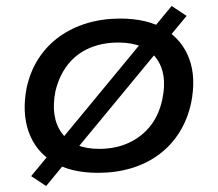

<svg xmlns="http://www.w3.org/2000/svg" viewBox="-20 -568 727 641"><path d="M307 9Q215 9 156.5 -27.5Q98 -64 75.5 -128.5Q53 -193 69 -275Q81 -330 109 -373Q137 -416 178 -445.5Q219 -475 270.5 -490.5Q322 -506 381 -506Q473 -506 531 -470Q589 -434 612 -371Q635 -308 618 -224Q606 -169 578.5 -125.5Q551 -82 510.5 -52Q470 -22 418.5 -6.5Q367 9 307 9ZM311 -71Q366 -71 409.5 -91Q453 -111 482 -147.5Q511 -184 522 -237Q540 -322 501.5 -374Q463 -426 375 -426Q321 -426 277.5 -407Q234 -388 205.5 -351Q177 -314 165 -263Q148 -176 186.5 -123.5Q225 -71 311 -71ZM134 53 84 20 553 -548 603 -515Z"/></svg>

Font: Nunito Sans 7pt SemiExpanded Medium
Style: Italic
Weight: 500
Width: 6
Italic angle: -9°
Designer: Vernon Adams
Foundry: Vernon Adams
Version: Version 3.101;gftools[0.9.27]